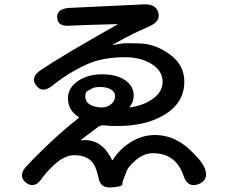

<svg xmlns="http://www.w3.org/2000/svg" viewBox="-20 -806 1040 876"><path d="M886 34Q836 53 817 -5Q782 -107 678 -107Q637 -107 601 -76.5Q565 -46 558 -26Q547 3 542.5 14Q538 25 538 35.5Q538 46 488 49Q437 53 430 6Q429 1 421 -26Q401 -98 319 -98Q273 -98 224 -51Q189 -18 172 7Q137 58 98 27Q60 -4 102 -49Q215 -169 338 -267Q342 -270 338 -273Q290 -303 290 -358Q290 -406 338 -438Q383 -467 445 -467Q512 -467 551 -440Q590 -413 590 -370Q590 -341 572 -319Q569 -315 574 -316Q636 -325 679 -356.5Q722 -388 722 -433Q722 -482 672.5 -513.5Q623 -545 550 -545Q445 -545 371 -510Q292 -474 220 -416Q173 -378 145 -416Q117 -454 167 -487Q265 -553 515 -694Q519 -696 514 -696Q325 -691 303 -689Q243 -683 241 -725Q238 -767 298 -770L635 -786Q691 -789 702 -749Q714 -709 662 -686L646 -679Q619 -667 592 -654Q550 -634 496 -603Q492 -600 497 -601Q539 -609 554 -609Q584 -609 614 -608Q687 -607 754 -558.5Q821 -510 821 -434Q821 -336 728 -281Q644 -231 514 -231Q477 -231 456 -234Q439 -236 425 -225L351 -169Q347 -166 352 -166Q443 -175 490 -78Q492 -73 495 -77Q526 -126 577.5 -158Q629 -190 687 -190Q769 -190 836 -132Q897 -78 913 -41Q936 14 886 34ZM435 -316Q456 -314 475 -323Q505 -338 505 -369Q505 -387 486 -398Q467 -409 439.5 -409Q412 -409 402 -403.5Q392 -398 380.5 -392Q369 -386 369 -366Q369 -323 435 -316Z"/></svg>

Font: Resource Han Rounded JP Medium
Style: Regular
Weight: 500
Designer: Cyano Hao (round all glyphs); Ryoko NISHIZUKA 西塚涼子 (kana, bopomofo & ideographs); Paul D. Hunt (Latin, Greek & Cyrillic)
Foundry: Cyano Hao
Version: 0.990